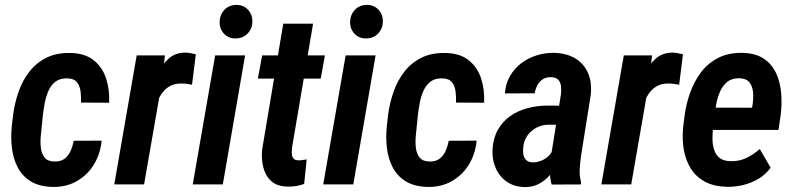

<svg xmlns="http://www.w3.org/2000/svg" viewBox="-20 -755 3249 786"><path d="M203.1 -93.8Q228.5 -93.3 244.4 -105.2Q260.3 -117.2 269 -137.2Q277.8 -157.2 281.7 -178.7L396 -179.2Q391.1 -125.5 364.7 -82Q338.4 -38.6 294.9 -13.7Q251.5 11.2 195.8 10.3Q140.6 8.8 105.7 -12.7Q70.8 -34.2 52.2 -70.3Q33.7 -106.4 28.6 -150.9Q23.4 -195.3 28.8 -242.7L33.7 -285.6Q40.5 -335.9 56.9 -381.8Q73.2 -427.7 101.8 -463.6Q130.4 -499.5 171.9 -519.5Q213.4 -539.6 270 -538.1Q328.6 -536.6 364 -508.1Q399.4 -479.5 414.3 -433.8Q429.2 -388.2 426.8 -334.5L311.5 -335Q312.5 -356 310.1 -378.7Q307.6 -401.4 295.9 -417.2Q284.2 -433.1 257.8 -434.1Q227.1 -435.5 208.3 -421.6Q189.5 -407.7 179 -384.5Q168.5 -361.3 163.6 -335.4Q158.7 -309.6 155.8 -285.6L151.4 -242.2Q149.4 -223.1 147 -198.5Q144.5 -173.8 147.2 -150.1Q149.9 -126.5 162.4 -110.4Q174.8 -94.2 203.1 -93.8Z M641.6 -412.1 569.8 0H447.8L539.6 -528.3H655.3ZM781.7 -532.7 766.1 -408.2Q755.4 -410.2 744.6 -411.6Q733.9 -413.1 723.6 -413.1Q697.8 -413.6 679 -404.3Q660.2 -395 647 -378.4Q633.8 -361.8 625.5 -340.8Q617.2 -319.8 612.3 -297.9L588.4 -301.8Q592.3 -333 601.1 -373.8Q609.9 -414.6 626.5 -452.9Q643.1 -491.2 670.9 -515.6Q698.7 -540 741.2 -539.6Q752 -539.1 761.7 -537.1Q771.5 -535.2 781.7 -532.7Z M983.4 -528.3 892.1 0H769L860.8 -528.3ZM878.9 -664.1Q879.4 -693.4 897.9 -713.9Q916.5 -734.4 946.8 -734.9Q975.6 -735.4 994.4 -716.1Q1013.2 -696.8 1013.2 -667.5Q1013.2 -639.2 994.6 -618.7Q976.1 -598.1 945.8 -597.7Q917 -596.7 898.2 -615.7Q879.4 -634.8 878.9 -664.1Z M1310.1 -528.3 1293 -433.1H1035.6L1053.2 -528.3ZM1139.6 -658.2H1261.7L1175.8 -152.8Q1174.3 -140.1 1174.6 -127.9Q1174.8 -115.7 1180.4 -107.4Q1186 -99.1 1202.1 -98.6Q1210.4 -98.6 1218.8 -99.9Q1227.1 -101.1 1235.4 -102.5L1225.1 -2Q1208.5 3.9 1191.9 6.6Q1175.3 9.3 1157.7 8.8Q1114.3 8.3 1090.3 -13.7Q1066.4 -35.6 1057.9 -70.3Q1049.3 -105 1053.2 -143.1Z M1517.6 -528.3 1426.3 0H1303.2L1395 -528.3ZM1413.1 -664.1Q1413.6 -693.4 1432.1 -713.9Q1450.7 -734.4 1481 -734.9Q1509.8 -735.4 1528.6 -716.1Q1547.4 -696.8 1547.4 -667.5Q1547.4 -639.2 1528.8 -618.7Q1510.3 -598.1 1480 -597.7Q1451.2 -596.7 1432.4 -615.7Q1413.6 -634.8 1413.1 -664.1Z M1738.3 -93.8Q1763.7 -93.3 1779.5 -105.2Q1795.4 -117.2 1804.2 -137.2Q1813 -157.2 1816.9 -178.7L1931.2 -179.2Q1926.3 -125.5 1899.9 -82Q1873.5 -38.6 1830.1 -13.7Q1786.6 11.2 1731 10.3Q1675.8 8.8 1640.9 -12.7Q1606 -34.2 1587.4 -70.3Q1568.8 -106.4 1563.7 -150.9Q1558.6 -195.3 1564 -242.7L1568.8 -285.6Q1575.7 -335.9 1592 -381.8Q1608.4 -427.7 1637 -463.6Q1665.5 -499.5 1707 -519.5Q1748.5 -539.6 1805.2 -538.1Q1863.8 -536.6 1899.2 -508.1Q1934.6 -479.5 1949.5 -433.8Q1964.4 -388.2 1961.9 -334.5L1846.7 -335Q1847.7 -356 1845.2 -378.7Q1842.8 -401.4 1831.1 -417.2Q1819.3 -433.1 1793 -434.1Q1762.2 -435.5 1743.4 -421.6Q1724.6 -407.7 1714.1 -384.5Q1703.6 -361.3 1698.7 -335.4Q1693.8 -309.6 1690.9 -285.6L1686.5 -242.2Q1684.6 -223.1 1682.1 -198.5Q1679.7 -173.8 1682.4 -150.1Q1685.1 -126.5 1697.5 -110.4Q1710 -94.2 1738.3 -93.8Z M2235.4 -114.3 2276.4 -369.1Q2278.3 -385.7 2276.6 -401.9Q2274.9 -418 2265.6 -428.2Q2256.3 -438.5 2235.8 -439Q2215.3 -439.5 2201.7 -430.4Q2188 -421.4 2179.9 -406.2Q2171.9 -391.1 2168.9 -373L2046.9 -372.6Q2049.8 -411.6 2067.1 -442.4Q2084.5 -473.1 2112.3 -494.9Q2140.1 -516.6 2175 -527.8Q2210 -539.1 2247.1 -538.6Q2298.8 -537.6 2334.7 -516.1Q2370.6 -494.6 2387.2 -456.5Q2403.8 -418.5 2398.4 -366.7L2359.9 -125Q2355.5 -96.2 2353.3 -66.4Q2351.1 -36.6 2358.9 -8.8L2358.4 0L2238.3 0.5Q2230.5 -27.3 2231.2 -56.6Q2231.9 -85.9 2235.4 -114.3ZM2287.1 -322.3 2274.4 -244.1 2229 -244.6Q2208 -244.6 2189.9 -238.3Q2171.9 -231.9 2157.2 -219.7Q2142.6 -207.5 2133.5 -190.9Q2124.5 -174.3 2122.1 -153.3Q2120.1 -137.7 2122.3 -123.5Q2124.5 -109.4 2133.8 -100.1Q2143.1 -90.8 2161.1 -90.3Q2180.7 -90.3 2199.2 -98.6Q2217.8 -106.9 2230.7 -121.8Q2243.7 -136.7 2246.6 -156.7L2268.1 -105.5Q2260.3 -82 2247.6 -61Q2234.9 -40 2217 -23.9Q2199.2 -7.8 2177.5 1.7Q2155.8 11.2 2128.9 10.7Q2085.4 10.3 2054.9 -11Q2024.4 -32.2 2009.3 -66.9Q1994.1 -101.6 1996.1 -143.1Q1999 -189.9 2018.3 -223.9Q2037.6 -257.8 2068.8 -279.8Q2100.1 -301.8 2139.9 -312.3Q2179.7 -322.8 2223.1 -322.8Z M2635.7 -412.1 2564 0H2441.9L2533.7 -528.3H2649.4ZM2775.9 -532.7 2760.3 -408.2Q2749.5 -410.2 2738.8 -411.6Q2728 -413.1 2717.8 -413.1Q2691.9 -413.6 2673.1 -404.3Q2654.3 -395 2641.1 -378.4Q2627.9 -361.8 2619.6 -340.8Q2611.3 -319.8 2606.4 -297.9L2582.5 -301.8Q2586.4 -333 2595.2 -373.8Q2604 -414.6 2620.6 -452.9Q2637.2 -491.2 2665 -515.6Q2692.9 -540 2735.4 -539.6Q2746.1 -539.1 2755.9 -537.1Q2765.6 -535.2 2775.9 -532.7Z M2956.5 9.8Q2903.8 8.8 2866.9 -10.7Q2830.1 -30.3 2808.6 -64.2Q2787.1 -98.1 2779.5 -141.1Q2772 -184.1 2776.4 -231.9L2782.2 -279.3Q2788.6 -329.1 2805.4 -376Q2822.3 -422.9 2850.8 -460.2Q2879.4 -497.6 2921.4 -518.6Q2963.4 -539.6 3020 -538.6Q3074.2 -537.1 3107.4 -514.4Q3140.6 -491.7 3157.5 -454.8Q3174.3 -418 3178 -373Q3181.6 -328.1 3175.8 -283.2L3167 -223.1H2828.1L2844.2 -314.5L3058.6 -314L3061 -327.6Q3064.5 -350.1 3063 -374.3Q3061.5 -398.4 3049.8 -415.5Q3038.1 -432.6 3009.3 -434.6Q2978.5 -436 2959 -421.1Q2939.5 -406.2 2928.5 -381.8Q2917.5 -357.4 2912.4 -330.1Q2907.2 -302.7 2904.8 -279.3L2898.9 -231.4Q2896.5 -208.5 2896.7 -185.1Q2897 -161.6 2903.6 -141.4Q2910.2 -121.1 2926 -108.4Q2941.9 -95.7 2971.2 -95.2Q3006.3 -94.2 3035.6 -108.4Q3064.9 -122.6 3090.3 -145L3134.8 -68.4Q3114.7 -41 3085.7 -23.4Q3056.6 -5.9 3023.2 2.2Q2989.7 10.3 2956.5 9.8Z"/></svg>

Font: Roboto Condensed SemiBold
Style: Italic
Weight: 600
Italic angle: -12°
Designer: Christian Robertson
Foundry: Google
Version: Version 3.008; 2023